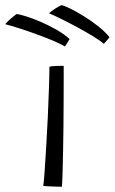

<svg xmlns="http://www.w3.org/2000/svg" viewBox="-96 -724 446 746"><path d="M144.5 1.5Q139 1.5 124 1.2Q109 1 93.8 0Q78.5 -1 72 -1.5Q74.5 -14.5 77.2 -55.8Q80 -97 83.5 -153.8Q87 -210.5 89.8 -270.5Q92.5 -330.5 94.2 -382.2Q96 -434 96 -464.5Q100 -466 107.5 -466.8Q115 -467.5 123.5 -467.8Q132 -468 139.8 -468Q147.5 -468 151.5 -468Q151.5 -449.5 151.5 -412.2Q151.5 -375 151.2 -327Q151 -279 150.5 -228.2Q150 -177.5 149 -130.8Q148 -84 147 -49Q146 -14 144.5 1.5ZM-32 -669.5Q-22 -669 3.2 -661.2Q28.5 -653.5 60.2 -640Q92 -626.5 122.8 -609Q153.5 -591.5 174.5 -572Q173 -569.5 169.2 -563.5Q165.5 -557.5 161.8 -551.5Q158 -545.5 156 -543.5Q139.5 -553.5 110.5 -565.8Q81.5 -578 47.2 -590.5Q13 -603 -19.5 -613.5Q-52 -624 -76 -630Q-71.5 -635.5 -63.8 -642.8Q-56 -650 -47.5 -657.2Q-39 -664.5 -32 -669.5ZM142.5 -704Q152.5 -702.5 175.8 -691.2Q199 -680 228 -662.2Q257 -644.5 284.2 -623Q311.5 -601.5 329.5 -579.5Q327.5 -576.5 322.8 -571Q318 -565.5 313.8 -560.5Q309.5 -555.5 307.5 -554Q292.5 -566.5 266 -582.8Q239.5 -599 208.2 -616Q177 -633 146.8 -648Q116.5 -663 94.5 -672.5Q102 -679.5 116.5 -689.2Q131 -699 142.5 -704Z"/></svg>

Font: Grandstander Thin ExtraLight
Style: Regular
Weight: 250
Version: Version 1.200